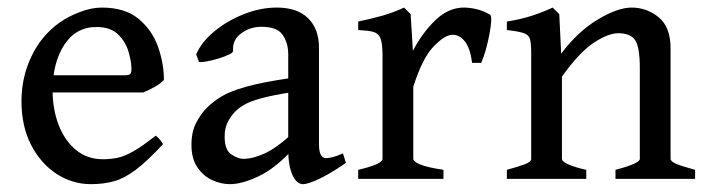

<svg xmlns="http://www.w3.org/2000/svg" viewBox="-20 -463 1832 497"><path d="M404.3 -256.3Q396.5 -247.1 380.9 -238.3Q365.2 -229.5 350.6 -223.6H84.5L85 -268.1H302.7Q313.5 -268.1 316.9 -271.5Q320.3 -274.9 320.3 -284.7Q320.3 -301.8 313.2 -327.4Q306.2 -353 286.6 -373Q267.1 -393.1 229.5 -393.1Q176.3 -393.1 146.2 -346.7Q116.2 -300.3 116.2 -228.5Q116.2 -180.7 131.6 -140.1Q147 -99.6 176.3 -75.2Q205.6 -50.8 246.1 -50.8Q265.6 -50.8 283.7 -54.4Q301.8 -58.1 325.2 -71.3Q348.6 -84.5 382.8 -111.8Q388.7 -108.4 394.3 -101.1Q399.9 -93.8 401.9 -89.8Q360.8 -45.4 331.1 -23.2Q301.3 -1 274.7 6.3Q248 13.7 215.3 13.7Q167.5 13.7 126.5 -12.9Q85.4 -39.6 60.5 -87.9Q35.6 -136.2 35.6 -201.2Q35.6 -263.7 61.8 -317.9Q87.9 -372.1 135.3 -405.3Q156.7 -420.4 186.8 -431.9Q216.8 -443.4 243.7 -443.4Q303.7 -443.4 338.9 -414.1Q374 -384.8 389.2 -341.6Q404.3 -298.3 404.3 -256.3Z M875.5 -41.5Q836.9 -14.6 807.4 -0.5Q777.8 13.7 764.2 13.7Q747.6 13.7 736.8 -10.5Q726.1 -34.7 726.1 -75.7V-322.3Q726.1 -353 710.9 -373.8Q695.8 -394.5 653.8 -393.6Q626.5 -393.1 603.8 -376.2Q581.1 -359.4 583.5 -331.5Q584 -327.1 572.8 -321.8Q561.5 -316.4 545.4 -311.5Q529.3 -306.6 514.9 -304Q500.5 -301.3 495.1 -302.7L487.8 -322.3Q502 -355 535.4 -382.3Q568.8 -409.7 611.6 -426.5Q654.3 -443.4 696.3 -443.4Q750 -443.4 777.8 -415.5Q805.7 -387.7 805.7 -339.8V-89.8Q805.7 -53.7 823.7 -53.7Q830.6 -53.7 840.1 -55.9Q849.6 -58.1 867.7 -65.9ZM730.5 -223.6Q681.6 -215.8 654.1 -208Q626.5 -200.2 612.3 -191.9Q598.1 -183.6 588.4 -173.8Q576.7 -161.6 569.1 -146Q561.5 -130.4 561.5 -109.4Q561.5 -74.2 579.3 -63Q597.2 -51.8 609.4 -51.8Q634.8 -51.8 664.8 -65.7Q694.8 -79.6 730.5 -111.8L734.4 -72.8Q691.4 -26.4 648.7 -6.3Q606 13.7 575.2 13.7Q552.2 13.7 529.3 3.2Q506.3 -7.3 491 -29.8Q475.6 -52.2 475.6 -87.9Q475.6 -122.1 487.8 -145.3Q500 -168.5 516.6 -185.1Q531.7 -200.2 553.5 -213.4Q575.2 -226.6 616.5 -238.3Q657.7 -250 730.5 -260.7Z M1248 -425.3Q1252.4 -422.9 1251.5 -408Q1250.5 -393.1 1246.6 -372.8Q1242.7 -352.5 1237.1 -332.8Q1231.4 -313 1225.6 -300.3H1202.1Q1197.3 -337.9 1183.6 -355.5Q1169.9 -373 1151.4 -373Q1131.8 -373 1102.5 -342.8Q1073.2 -312.5 1049.8 -238.3V-51.8Q1049.8 -44.9 1067.4 -37.4Q1085 -29.8 1127.9 -23.4V0H907.2V-23.4Q970.2 -38.1 970.2 -51.8V-314Q970.2 -344.7 967 -356.7Q963.9 -368.7 959.5 -372.6Q953.6 -378.9 943.1 -381.3Q932.6 -383.8 907.2 -385.3V-407.2Q941.9 -414.6 970.5 -422.6Q999 -430.7 1025.9 -443.4L1043 -426.3L1048.8 -331.5Q1073.7 -378.9 1107.4 -411.1Q1141.1 -443.4 1180.7 -443.4Q1196.3 -443.4 1213.9 -439.2Q1231.4 -435.1 1248 -425.3Z M1573.2 0V-23.4Q1636.2 -40 1636.2 -51.8V-286.6Q1636.2 -341.8 1623.8 -359.4Q1611.3 -377 1580.6 -377Q1554.2 -377 1516.6 -352.1Q1479 -327.1 1434.6 -264.6V-51.8Q1434.6 -44.9 1451.4 -37.4Q1468.3 -29.8 1497.6 -23.4V0H1292V-23.4Q1322.3 -31.7 1338.6 -37.8Q1355 -43.9 1355 -51.8V-325.7Q1355 -349.6 1352.1 -361.1Q1349.1 -372.6 1335.9 -377.2Q1322.8 -381.8 1292 -385.3V-407.2Q1326.2 -412.6 1354.7 -421.6Q1383.3 -430.7 1410.6 -443.4L1427.7 -426.3L1432.6 -324.2Q1476.1 -381.8 1527.6 -412.6Q1579.1 -443.4 1614.7 -443.4Q1654.3 -443.4 1685.1 -418.2Q1715.8 -393.1 1715.8 -337.9V-51.8Q1715.8 -45.4 1729.5 -39.3Q1743.2 -33.2 1779.3 -23.4V0Z"/></svg>

Font: Namdhinggo
Style: Regular
Weight: 400
Designer: Victor Gaultney
Foundry: SIL International
Version: Version 3.001